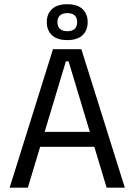

<svg xmlns="http://www.w3.org/2000/svg" viewBox="-20 -866 620 886"><path d="M108.5 0H24.5L224.5 -639H355.5L556 0H472L296.5 -583H284ZM435.5 -188.5H144.5V-257.5H435.5ZM196 -763V-764.5Q196 -802 220 -824.2Q244 -846.5 290.5 -846.5Q337 -846.5 360.8 -824.2Q384.5 -802 384.5 -764.5V-763Q384.5 -726 360.8 -703.5Q337 -681 290.5 -681Q244 -681 220 -703.5Q196 -726 196 -763ZM245 -764.5V-763Q245 -743.5 256.8 -732.8Q268.5 -722 290.5 -722Q313 -722 324.5 -732.8Q336 -743.5 336 -763V-764.5Q336 -784 324.5 -794.8Q313 -805.5 290.5 -805.5Q268.5 -805.5 256.8 -794.8Q245 -784 245 -764.5Z"/></svg>

Font: Anek Kannada Medium
Style: Regular
Weight: 400
Version: Version 1.003